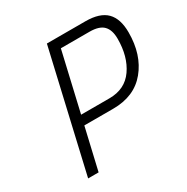

<svg xmlns="http://www.w3.org/2000/svg" viewBox="-159 -830 943 968"><g transform="rotate(-30 313.0 -346.5)"><path d="M290 -637H457C494.3 -637 521.2 -628.7 537.5 -612C553.8 -595.3 562 -570 562 -536C562 -466.7 546.2 -409.3 514.5 -364C482.8 -318.7 436.7 -296 376 -296H211ZM366 -241C448.7 -241 512.7 -268.5 558 -323.5C603.3 -378.5 626 -449.3 626 -536C626 -588.7 613.2 -628 587.5 -654C561.8 -680 521 -693 465 -693H241L81 0H142L198 -241Z"/></g></svg>

Font: RazerF5 Light
Style: Italic
Weight: 300
Foundry: Razer Inc.
Version: Version 2